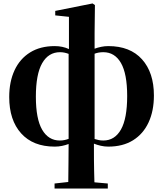

<svg xmlns="http://www.w3.org/2000/svg" viewBox="-20 -829 941 1108"><path d="M525.9 -519V-26.9Q537.1 -23.4 549.3 -20.8Q561.5 -18.1 576.2 -18.1Q642.1 -18.1 678 -81.5Q713.9 -145 713.9 -274.9Q713.9 -403.3 678 -465.6Q642.1 -527.8 576.2 -527.8Q548.3 -527.8 525.9 -519ZM376 -27.8V-518.1Q364.7 -522.5 352.5 -525.1Q340.3 -527.8 326.2 -527.8Q259.8 -527.8 223.4 -464.4Q187 -400.9 187 -271Q187 -142.6 223.4 -80.3Q259.8 -18.1 325.2 -18.1Q339.4 -18.1 352.1 -20.8Q364.7 -23.4 376 -27.8ZM525.9 -639.2V-547.9Q543.9 -554.7 564 -558.8Q584 -563 605 -563Q731 -563 799.6 -486.6Q868.2 -410.2 868.2 -277.8Q868.2 -189 837.4 -122.6Q806.6 -56.2 747.8 -19.5Q689 17.1 605 17.1Q582.5 17.1 561.5 12.2Q540.5 7.3 522 0Q522 56.6 522.2 92.8Q522.5 128.9 523.2 158.2Q523.9 187.5 524.9 223.1L602.1 230V258.8H294.9V230L374 221.2Q374.5 164.1 375.2 110.8Q376 57.6 376 2Q357.9 8.8 337.9 12.9Q317.9 17.1 295.9 17.1Q170.9 17.1 102.1 -59.3Q33.2 -135.7 33.2 -269Q33.2 -357.4 64 -423.6Q94.7 -489.7 153.6 -526.4Q212.4 -563 295.9 -563Q340.8 -563 377.9 -545.9V-731.9L298.8 -740.2V-766.1L514.2 -809.1L527.8 -799.8Z"/></svg>

Font: Source Han Serif JP Heavy
Style: Regular
Weight: 900
Designer: Ryoko NISHIZUKA  (kana & ideographs); Frank Grießhammer (Latin, Greek & Cyrillic); Wenlong ZHANG  (bopomofo); Sandoll Co
Foundry: Adobe Systems Incorporated
Version: Version 1.001;PS 1.001;hotconv 16.6.54;makeotf.lib2.5.65590